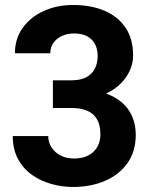

<svg xmlns="http://www.w3.org/2000/svg" viewBox="-20 -741 614 771"><path d="M267.4 -418.5Q302.8 -418.5 326.1 -430.6Q349.3 -442.8 360.7 -464.8Q372.2 -486.8 372.2 -516.4Q372.2 -542.6 361.9 -563Q351.6 -583.5 330.4 -595.1Q309.2 -606.7 276.8 -606.7Q251.3 -606.7 229.6 -597Q208 -587.3 195 -569.5Q181.9 -551.7 181.9 -527H39.9Q39.9 -585.7 71.2 -629.2Q102.5 -672.7 155.5 -696.8Q208.5 -721 273.2 -721Q345 -721 399.4 -698Q453.7 -675 484.1 -629.9Q514.5 -584.8 514.5 -518.3Q514.5 -484.5 499.1 -452.9Q483.7 -421.3 454.6 -396.1Q425.6 -371 384.1 -356.2Q342.6 -341.4 290.3 -341.4H192.4V-418.5ZM192.4 -383.1H290.3Q349.1 -383.1 393.1 -369.8Q437.1 -356.4 466.6 -332Q496 -307.6 510.6 -273.9Q525.2 -240.2 525.2 -199.7Q525.2 -133 492 -86.2Q458.8 -39.4 401.8 -14.8Q344.7 9.8 273.1 9.8Q227.9 9.8 184.6 -2.7Q141.2 -15.1 106.7 -40.1Q72.2 -65.1 51.7 -103.8Q31.2 -142.4 31.2 -194.7H173.7Q173.7 -169 187.2 -148.6Q200.6 -128.1 223.7 -116.3Q246.9 -104.5 276.7 -104.5Q326.7 -104.5 354.9 -131.2Q383.2 -158 383.2 -201.6Q383.2 -239.3 369.2 -262.6Q355.2 -286 329.2 -296.7Q303.3 -307.4 267.4 -307.4H192.4Z"/></svg>

Font: Heebo
Style: Regular
Weight: 400
Designer: Oded Ezer
Foundry: Ezer Type House
Version: Version 3.100